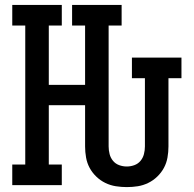

<svg xmlns="http://www.w3.org/2000/svg" viewBox="-20 -755 790 783"><path d="M497 8Q475 8 452.5 4.5Q430 1 409.5 -9Q389 -19 372.5 -35Q356 -51 345.5 -70.5Q335 -90 331 -112.5Q327 -135 327 -158V-326H179V-84H232V0H30V-84H83V-651H30V-735H232V-651H179V-409H327V-651H274V-735H476V-651H423V-158Q423 -142 427 -126.5Q431 -111 441 -99Q451 -87 466 -81.5Q481 -76 497 -76Q513 -76 528 -81.5Q543 -87 553 -99Q563 -111 567 -126.5Q571 -142 571 -158V-436H518V-520H720V-436H667V-158Q667 -135 663 -112.5Q659 -90 648.5 -70.5Q638 -51 621.5 -35Q605 -19 584.5 -9Q564 1 542 4.5Q520 8 497 8Z"/></svg>

Font: Iosevka Etoile Medium
Style: Regular
Weight: 500
Designer: Belleve Invis
Foundry: Belleve Invis
Version: Version 22.1.2; ttfautohint (v1.8.4)